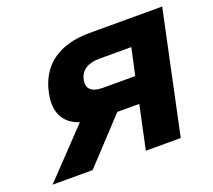

<svg xmlns="http://www.w3.org/2000/svg" viewBox="-92 -619 821 739"><g transform="rotate(-20 318.5 -250.0)"><path d="M637 -500H339C214 -500 136 -443 114 -339C97 -262 123 -211 187 -190L6 0H170L336 -178H426L388 0H531ZM257 -339C264 -374 293 -394 340 -394H472L448 -284H316C270 -284 249 -303 257 -339Z"/></g></svg>

Font: LT Wave Bold
Style: Italic
Weight: 700
Designer: Daniel Lyons
Version: Version 2.5 (Glyphs App)